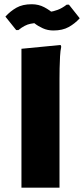

<svg xmlns="http://www.w3.org/2000/svg" viewBox="-20 -868 389 888"><path d="M79.2 -642.4 260.4 -660 263.2 -652Q259.2 -634 257.7 -607Q256.2 -580 255.7 -552Q255.2 -524 255.2 -504V0H79.2ZM227.1 -727Q200.2 -727 178 -737.2Q155.7 -747.3 139.6 -760.2Q123.5 -773 114.2 -781.1L175.4 -765.3Q146.8 -762.9 120.9 -758Q95 -753.1 65.1 -728.9H54.9L5 -791.2Q27.7 -816.3 56.1 -832.4Q84.4 -848.4 126.6 -848.4Q158.5 -848.4 184.7 -834.6Q210.8 -820.7 229.2 -803.5Q247.5 -786.2 255.4 -774.6L177.2 -810.7Q191.6 -810.7 209 -812.8Q226.3 -814.9 246.6 -822.4Q266.8 -829.8 288.6 -846.5H298.8L348.7 -783.5Q326.7 -759.1 298 -743.1Q269.3 -727 227.1 -727Z"/></svg>

Font: Kufam
Style: Regular
Weight: 400
Designer: Wael Morcos, Artur Schmal
Foundry: Original Type
Version: Version 1.301; ttfautohint (v1.8.3)